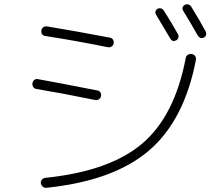

<svg xmlns="http://www.w3.org/2000/svg" viewBox="-20 -850 1040 903"><path d="M171.9 11.7Q170.9 2 177.2 -5.4Q183.6 -12.7 194.3 -13.7Q496.1 -44.9 648.9 -174.8Q801.8 -304.7 853.5 -577.1Q854.5 -586.9 863.3 -592.3Q872.1 -597.7 881.8 -595.7Q891.6 -594.7 897.5 -586.4Q903.3 -578.1 901.4 -568.4Q846.7 -283.2 679.7 -141.1Q512.7 1 198.2 33.2Q188.5 34.2 181.2 27.8Q173.8 21.5 171.9 11.7ZM808.6 -660.2Q791 -651.4 781.2 -668Q753.9 -714.8 713.9 -781.2Q709 -788.1 711.4 -796.4Q713.9 -804.7 720.7 -808.6Q728.5 -812.5 736.8 -810.5Q745.1 -808.6 750 -800.8Q784.2 -748 817.4 -688.5Q821.3 -680.7 818.8 -672.4Q816.4 -664.1 808.6 -660.2ZM848.6 -827.1Q856.4 -831.1 865.2 -829.1Q874 -827.1 878.9 -819.3Q916 -759.8 947.3 -702.1Q951.2 -694.3 949.2 -686Q947.3 -677.7 939.5 -673.8Q921.9 -665 910.2 -682.6Q877 -742.2 841.8 -798.8Q832 -816.4 848.6 -827.1ZM151.4 -431.6Q141.6 -432.6 136.2 -440.9Q130.9 -449.2 132.8 -459Q133.8 -468.8 142.1 -474.6Q150.4 -480.5 160.2 -477.5Q227.5 -465.8 436.5 -424.8Q446.3 -423.8 451.7 -416Q457 -408.2 455.1 -397.9Q453.1 -387.7 444.8 -382.8Q436.5 -377.9 426.8 -379.9Q268.6 -412.1 151.4 -431.6ZM514.6 -646.5Q513.7 -637.7 505.4 -631.8Q497.1 -626 487.3 -627.9Q337.9 -658.2 193.4 -680.7Q171.9 -683.6 174.8 -707Q175.8 -716.8 184.1 -722.2Q192.4 -727.5 202.1 -725.6Q338.9 -703.1 497.1 -672.9Q505.9 -671.9 511.2 -663.6Q516.6 -655.3 514.6 -646.5Z"/></svg>

Font: Rounded Mgen+ 1mn light
Style: Regular
Weight: 200
Designer: [Source Han Sans]
Ryoko NISHIZUKA  (kana & ideographs); Paul D. Hunt (Latin, Greek & Cyrillic); Wenlong ZHANG  (bopomofo
Version: Version 1.059.20150602